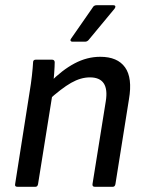

<svg xmlns="http://www.w3.org/2000/svg" viewBox="-20 -717 558 737"><path d="M344 0Q334 0 335 -10L386 -328Q401 -420 325 -420Q290 -420 253 -399Q216 -378 163 -330L171 -400Q218 -448 266 -473.5Q314 -499 365 -499Q431 -499 460 -458.5Q489 -418 475 -336L423 -10Q421 0 413 0ZM47 0Q36 0 38 -10L94 -366Q99 -395 102.5 -426.5Q106 -458 107 -478Q107 -488 118 -488H179Q189 -488 190 -479Q190 -464 188 -436Q186 -408 183 -388V-366L126 -10Q124 0 116 0ZM257 -557Q253 -557 251 -560.5Q249 -564 253 -569L335 -687Q340 -697 351 -697H415Q421 -697 422.5 -693.5Q424 -690 420 -684L323 -567Q316 -557 307 -557Z"/></svg>

Font: Sofia Sans Semi Condensed Medium
Style: Italic
Weight: 500
Italic angle: -9°
Version: Version 4.100